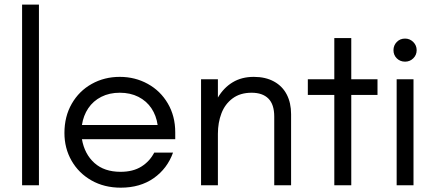

<svg xmlns="http://www.w3.org/2000/svg" viewBox="-20 -827 1944 857"><path d="M78.6 -806.6H153.8V0H78.6Z M267.6 -233.4Q267.6 -307.1 300.3 -364Q333 -420.9 389.4 -452.4Q445.8 -483.9 514.6 -483.9Q583 -483.9 639.6 -452.6Q696.3 -421.4 729.2 -365Q762.2 -308.6 762.2 -236.3V-205.6H345.7Q357.4 -139.2 401.4 -99.6Q445.3 -60.1 518.1 -60.1Q573.7 -60.1 611.1 -83.5Q648.4 -106.9 668.5 -146H752.4Q726.6 -74.2 666 -31.7Q605.5 10.7 519 10.7Q445.3 10.7 388.2 -21.7Q331.1 -54.2 299.3 -109.9Q267.6 -165.5 267.6 -233.4ZM683.6 -269Q677.7 -311 655.8 -343.8Q633.8 -376.5 597.7 -394.8Q561.5 -413.1 514.6 -413.1Q468.3 -413.1 432.1 -394.8Q396 -376.5 374 -343.8Q352.1 -311 345.7 -269Z M877.4 -473.1H952.6V-391.6Q978.5 -435.5 1018.6 -459.7Q1058.6 -483.9 1112.8 -483.9Q1165.5 -483.9 1203.1 -463.1Q1240.7 -442.4 1260 -405Q1279.3 -367.7 1279.3 -317.4V0H1204.1V-306.6Q1204.1 -360.8 1178 -387Q1151.9 -413.1 1103 -413.1Q1052.2 -413.1 1018.3 -387.9Q984.4 -362.8 968.5 -321.3Q952.6 -279.8 952.6 -230V0H877.4Z M1472.2 -403.3H1354V-473.1H1472.2V-657.2H1547.9V-473.1H1665V-403.3H1547.9V0H1472.2Z M1750.5 -473.1H1825.7V0H1750.5ZM1736.3 -603Q1736.3 -624.5 1751 -639.6Q1765.6 -654.8 1788.1 -654.8Q1809.1 -654.8 1824.5 -639.6Q1839.8 -624.5 1839.8 -603Q1839.8 -581.5 1824.7 -566.7Q1809.6 -551.8 1788.1 -551.8Q1766.1 -551.8 1751.2 -566.4Q1736.3 -581.1 1736.3 -603Z"/></svg>

Font: Glacial Indifference
Style: Regular
Weight: 400
Designer: Alfredo Marco Pradil
Foundry: Alfredo Marco Pradil
Version: Version 1.312